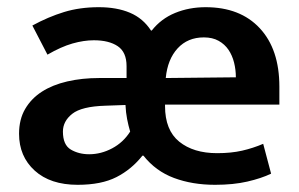

<svg xmlns="http://www.w3.org/2000/svg" viewBox="-20 -504 832 534"><path d="M757 -213H439V-209Q439 -142 478.5 -110Q518 -78 584 -78Q623 -78 653.5 -85Q684 -92 712 -104L734 -21Q707 -8 668 1Q629 10 578 10Q515 10 464 -9Q413 -28 379 -71H376Q346 -33 304 -11.5Q262 10 196 10Q120 10 76.5 -29.5Q33 -69 33 -132Q33 -172 50 -201Q67 -230 96.5 -249Q126 -268 167 -277.5Q208 -287 256 -287H332V-320Q332 -359 307.5 -375.5Q283 -392 241 -392Q213 -392 181.5 -383Q150 -374 112 -352L70 -433Q114 -457 158 -470.5Q202 -484 255 -484Q305 -484 341.5 -468.5Q378 -453 400 -419H402Q428 -452 467 -468Q506 -484 552 -484Q648 -484 702.5 -425.5Q757 -367 757 -263ZM155 -138Q155 -101 177 -88Q199 -75 228 -75Q261 -75 292 -91.5Q323 -108 342 -138Q337 -155 333.5 -173Q330 -191 329 -212L273 -210Q207 -208 181 -187.5Q155 -167 155 -138ZM636 -289Q636 -310 631 -330Q626 -350 615.5 -365.5Q605 -381 588 -390.5Q571 -400 547 -400Q502 -400 474 -369.5Q446 -339 441 -287Z"/></svg>

Font: Mukta Mahee SemiBold
Style: Regular
Weight: 600
Designer: Shuchita Grover, Noopur Datye, Girish Dalvi, Yashodeep Gholap
Foundry: Ek Type
Version: Version 2.538;PS 1.000;hotconv 16.6.51;makeotf.lib2.5.65220;